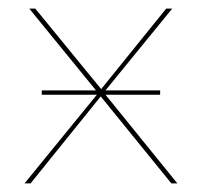

<svg xmlns="http://www.w3.org/2000/svg" viewBox="-20 -426 468 446"><path d="M392 0H378L214 -202L51 0H37L205 -206H77V-216H203L48 -406H62L215 -219L366 -406H380L225 -216H352V-206H225Z"/></svg>

Font: Ysabeau Hairline
Style: Regular
Weight: 100
Designer: Christian Thalmann (Catharsis Fonts)
Version: Version 0.003